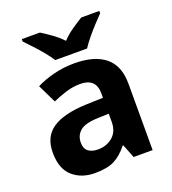

<svg xmlns="http://www.w3.org/2000/svg" viewBox="-140 -872 884 987"><g transform="rotate(-20 302.0 -378.0)"><path d="M302 -557Q412 -557 470.5 -509.5Q529 -462 529 -364V0H425L396 -74H392Q357 -30 318 -10Q279 10 211 10Q138 10 90 -32Q42 -74 42 -163Q42 -250 103 -291Q164 -332 286 -337L381 -340V-364Q381 -407 358.5 -427Q336 -447 296 -447Q256 -447 218 -435.5Q180 -424 142 -407L93 -508Q136 -530 190 -543.5Q244 -557 302 -557ZM381 -253 323 -251Q251 -249 223 -225Q195 -201 195 -162Q195 -128 215 -113.5Q235 -99 267 -99Q315 -99 348 -127.5Q381 -156 381 -208ZM217 -606Q203 -628 180.5 -655.5Q158 -683 134 -708.5Q110 -734 92 -753V-766H191Q217 -750 247 -728.5Q277 -707 303 -680Q328 -707 359.5 -728.5Q391 -750 417 -766H516V-753Q498 -735 474 -709Q450 -683 427.5 -655.5Q405 -628 391 -606Z"/></g></svg>

Font: Noto Sans
Style: Bold
Weight: 700
Designer: Monotype Design Team
Foundry: Monotype Imaging Inc.
Version: Version 2.000;GOOG;noto-source:20170915:90ef993387c0; ttfaut